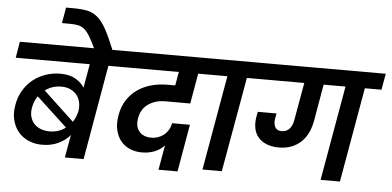

<svg xmlns="http://www.w3.org/2000/svg" viewBox="-61 -1121 2608 1276"><g transform="rotate(5 1242.5 -483.0)"><path d="M436 -152Q406 -116 358.5 -93.5Q311 -71 251 -71Q200 -71 158.5 -89.5Q117 -108 90 -141Q63 -174 52 -220Q41 -266 51 -320Q60 -373 85.5 -416Q111 -459 148 -489Q185 -519 232 -535.5Q279 -552 332 -552Q392 -552 431.5 -529.5Q471 -507 492 -473L520 -632H26L44 -740H774L755 -632H644L534 0H409ZM345 -467Q284 -467 237 -432L441 -241Q453 -258 460.5 -277Q468 -296 472 -315Q477 -344 471.5 -371.5Q466 -399 450 -420Q434 -441 408 -454Q382 -467 345 -467ZM292 -164Q324 -164 351 -173Q378 -182 399 -199L194 -389Q171 -356 163 -314Q156 -279 163.5 -251Q171 -223 189 -203.5Q207 -184 233.5 -174Q260 -164 292 -164Z M541 -736Q517 -787 498.5 -817.5Q480 -848 461 -863.5Q442 -879 418 -883.5Q394 -888 360 -888H312L330 -993H376Q431 -993 470 -985.5Q509 -978 540.5 -951.5Q572 -925 600 -874Q628 -823 663 -736H541Z M736 -740H1387L1368 -632H1243L1208 -430H1041Q977 -430 929.5 -398Q882 -366 871 -303Q861 -248 888 -214.5Q915 -181 970 -181Q991 -181 1011.5 -187.5Q1032 -194 1050 -207.5Q1068 -221 1081 -241.5Q1094 -262 1099 -289H1218L1163 27H1036L1065 -138Q1039 -109 1000.5 -93.5Q962 -78 915 -78Q872 -78 835.5 -93.5Q799 -109 774.5 -139Q750 -169 740 -212.5Q730 -256 740 -312Q750 -370 778.5 -413.5Q807 -457 847.5 -485Q888 -513 939 -527Q990 -541 1047 -541H1098L1114 -632H716Z M1438 -632H1328L1346 -740H1697L1678 -632H1568L1456 0H1327Z M2226 -632H2080L2038 -390Q2031 -348 2014.5 -311.5Q1998 -275 1971 -248Q1944 -221 1906 -205.5Q1868 -190 1819 -190Q1774 -190 1739.5 -203.5Q1705 -217 1683 -241.5Q1661 -266 1653.5 -302Q1646 -338 1654 -383Q1656 -391 1657 -398.5Q1658 -406 1660 -414H1785L1779 -383Q1776 -367 1777 -352Q1778 -337 1783 -325.5Q1788 -314 1799.5 -307Q1811 -300 1829 -300Q1848 -300 1862 -307.5Q1876 -315 1885 -327Q1894 -339 1899.5 -354Q1905 -369 1907 -384L1951 -632H1637L1655 -740H2485L2466 -632H2355L2244 0H2115Z"/></g></svg>

Font: SVN-Poppins SemiBold
Style: Italic
Weight: 600
Italic angle: -10°
Designer: Ninad Kale (Devanagari), Jonny Pinhorn (Latin)
Foundry: Indian Type Foundry
Version: Version 3.002 2017; ttfautohint (v1.8.3)